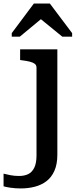

<svg xmlns="http://www.w3.org/2000/svg" viewBox="-84 -815 437 1078"><path d="M121 57V-435Q121 -449 111.5 -456.5Q102 -464 84.5 -468.5Q67 -473 43 -476L29 -478V-538H238V53Q238 107 221.5 144Q205 181 176.5 202.5Q148 224 111 233.5Q74 243 33 243Q2 243 -25 239Q-52 235 -64 231V160Q-48 164 -26 168.5Q-4 173 23 173Q53 173 74.5 162.5Q96 152 108.5 126.5Q121 101 121 57ZM196 -795H106L-18 -629V-609H27L184 -739L109 -737L266 -609H321V-629Z"/></svg>

Font: Roboto Serif 20pt Medium
Style: Regular
Weight: 500
Version: Version 1.008